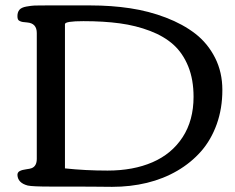

<svg xmlns="http://www.w3.org/2000/svg" viewBox="-20 -706 887 726"><path d="M711.9 -339.8Q711.9 -405.3 691.7 -455.1Q671.4 -504.9 636 -536.9Q600.6 -568.8 547.4 -589.1Q494.1 -609.4 433.1 -617.7Q372.1 -626 295.4 -626Q225.6 -626 225.6 -614.7V-69.3Q302.7 -61 386.7 -61Q483.9 -61 556.6 -92.5Q629.4 -124 670.7 -187.5Q711.9 -251 711.9 -339.8ZM820.8 -365.7Q820.8 -295.9 799.6 -236.6Q778.3 -177.2 740.5 -134Q702.6 -90.8 650.4 -60.3Q598.1 -29.8 535.6 -14.6Q473.1 0.5 403.8 0.5Q353.5 -0.5 171.4 -0.5Q103.5 -0.5 85 -4.4Q47.4 -14.2 45.9 -44.4Q45.9 -54.7 54.9 -59.3Q64 -64 79.3 -65.9Q94.7 -67.9 100.1 -70.3Q119.1 -78.1 119.1 -105.5V-581.1Q119.1 -618.2 82.5 -621.1Q71.3 -622.1 66.4 -622.8Q61.5 -623.5 55.7 -626Q49.8 -628.4 47.9 -632.8Q45.9 -637.2 45.9 -645Q45.9 -659.7 53.2 -668.7Q60.5 -677.7 79.6 -681.2Q98.6 -684.6 111.3 -685.1Q124 -685.5 154.3 -685.5Q165.5 -685.5 171.4 -685.5H322.3Q400.9 -685.5 471.9 -674.8Q543 -664.1 607.4 -639.4Q671.9 -614.7 718.8 -578.4Q765.6 -542 793.2 -487.5Q820.8 -433.1 820.8 -365.7Z"/></svg>

Font: Corben
Style: Regular
Weight: 400
Designer: vernon adams
Foundry: vernon adams
Version: Version 1.100